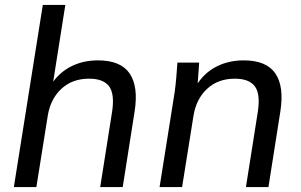

<svg xmlns="http://www.w3.org/2000/svg" viewBox="-20 -756 1218 776"><path d="M36 0 153 -736H244L195 -426Q226 -468 272.5 -490Q319 -512 376 -512Q468 -512 504 -459Q540 -406 524 -305L476 0H385L433 -304Q444 -376 421 -407Q398 -438 340 -438Q272 -438 228 -397Q184 -356 173 -288L127 0Z M625 0 686 -384Q690 -413 692.5 -443Q695 -473 697 -503H785L779 -419Q810 -465 858 -488.5Q906 -512 965 -512Q1057 -512 1093 -459Q1129 -406 1113 -305L1065 0H974L1022 -304Q1033 -376 1010 -407Q987 -438 929 -438Q861 -438 817 -397Q773 -356 762 -288L716 0Z"/></svg>

Font: Mulish Medium
Style: Italic
Weight: 500
Italic angle: -9°
Designer: Vernon Adams
Foundry: Vernon Adams
Version: Version 3.603; ttfautohint (v1.8.3)